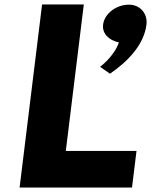

<svg xmlns="http://www.w3.org/2000/svg" viewBox="-20 -845 683 865"><path d="M357.6 -825H169.6L68.3 0H574.7L595 -165H276.5ZM560.9 -824C610.9 -824 646 -784 639.8 -734C628.4 -641 552.1 -565 475.4 -513L430.8 -544C430.8 -544 493.2 -589 515.7 -654C470.8 -663 439.5 -694 444.4 -734C450.6 -784 503.9 -824 560.9 -824Z"/></svg>

Font: Hussar
Style: BdSuprExtOblOne
Weight: 700
Foundry: Cannot Into Space Fonts
Version: Version 2.00